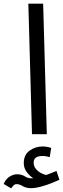

<svg xmlns="http://www.w3.org/2000/svg" viewBox="-83 -734 345 1050"><path d="M92 0 72 -714H153L173 0ZM-22 296 -63 272Q-51 244 -30 231.5Q-9 219 9 219Q35 219 52 230Q69 241 87 241Q90 241 93 241Q96 241 99 241Q79 228 63 206.5Q47 185 47 158Q47 113 78.5 90Q110 67 150 67Q173 67 197 75L189 125Q179 123 170 121Q161 119 150 119Q101 119 101 155Q101 175 113 189.5Q125 204 141.5 212.5Q158 221 170 223Q186 217 199.5 211.5Q213 206 226 201L242 249Q232 254 204 265.5Q176 277 143.5 286Q111 295 86 295Q60 295 41.5 284Q23 273 9 273Q-2 273 -8 279Q-14 285 -22 296Z"/></svg>

Font: Noto IKEA Arabic
Style: Regular
Weight: 400
Designer: Monotype Design Team
Foundry: Monotype Imaging Inc.
Version: Version 1.200